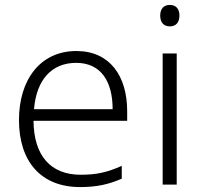

<svg xmlns="http://www.w3.org/2000/svg" viewBox="-20 -842 825 779"><path d="M290 -635C142 -635 57 -517 57 -355C57 -188 145 -83 305 -83C373 -83 421 -94 474 -117V-169C415 -143 373 -133 307 -133C185 -133 117 -211 116 -352H496V-391C496 -533 426 -635 290 -635ZM289 -587C390 -587 437 -511 437 -399H118C128 -520 191 -587 289 -587Z M669 -822C644 -822 630 -806 630 -779C630 -751 644 -735 669 -735C694 -735 708 -751 708 -779C708 -806 694 -822 669 -822ZM697 -625H640V-93H697Z"/></svg>

Font: Noto Sans Telugu UI Light
Style: Regular
Weight: 300
Designer: Jelle Bosma - Monotype Design Team
Foundry: Monotype Imaging Inc.
Version: Version 2.005